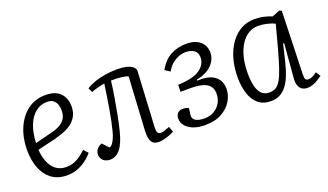

<svg xmlns="http://www.w3.org/2000/svg" viewBox="-57 -871 2110 1236"><g transform="rotate(-20 998.5 -253.0)"><path d="M281 -520Q351 -520 384 -485Q417 -450 417 -395Q417 -355 401 -327Q385 -299 359.5 -281Q334 -263 303.5 -252Q273 -241 244 -233L121 -204Q123 -163 137 -124.5Q151 -86 180 -62Q209 -38 254 -38Q277 -38 298.5 -44.5Q320 -51 342.5 -66Q365 -81 391 -105L418 -75Q406 -61 389 -45.5Q372 -30 349.5 -16.5Q327 -3 300 5.5Q273 14 240 14Q176 14 134 -18Q92 -50 71.5 -104Q51 -158 51 -225Q51 -308 79.5 -375Q108 -442 160 -481Q212 -520 281 -520ZM348 -392Q348 -414 341.5 -432.5Q335 -451 319.5 -463Q304 -475 277 -475Q232 -475 197.5 -447Q163 -419 143.5 -369Q124 -319 121 -250L240 -280Q275 -289 298.5 -302.5Q322 -316 335 -338Q348 -360 348 -392Z M559 -466Q584 -482 617.5 -493.5Q651 -505 690.5 -511.5Q730 -518 772 -518Q807 -518 832 -512.5Q857 -507 873 -496Q889 -485 894 -469L873 -80Q872 -59 878 -48Q884 -37 899 -37Q910 -37 924.5 -41.5Q939 -46 961 -55L975 -18Q962 -10 943 -3Q924 4 904.5 9Q885 14 870 14Q831 14 818 -10.5Q805 -35 807 -82L828 -449Q813 -457 780.5 -460.5Q748 -464 712 -463Q706 -412 696 -352Q686 -292 675 -235.5Q664 -179 653 -136Q633 -57 603.5 -21.5Q574 14 533 14Q516 14 501.5 7Q487 0 478.5 -13.5Q470 -27 470 -44Q470 -64 483 -80Q496 -96 517 -103L556 -61Q571 -64 585.5 -89Q600 -114 610 -153Q617 -179 624.5 -215Q632 -251 639 -292Q646 -333 652.5 -375.5Q659 -418 665 -460Q645 -457 616.5 -449.5Q588 -442 573 -435Z M1183 14Q1140 14 1106.5 1.5Q1073 -11 1054 -33.5Q1035 -56 1035 -84Q1035 -108 1048 -121Q1061 -134 1082 -134Q1093 -134 1103 -132Q1113 -130 1123 -125L1117 -79Q1114 -54 1135 -41Q1156 -28 1196 -28Q1234 -28 1263 -45.5Q1292 -63 1307 -91Q1322 -119 1322 -152Q1322 -179 1311 -196.5Q1300 -214 1280.5 -224Q1261 -234 1235 -238Q1209 -242 1180 -242H1108L1109 -289L1155 -293Q1204 -298 1237.5 -313.5Q1271 -329 1288 -353.5Q1305 -378 1305 -406Q1305 -441 1281.5 -456Q1258 -471 1225 -471Q1202 -471 1178 -462Q1154 -453 1131.5 -434.5Q1109 -416 1093 -386L1058 -409Q1075 -439 1095.5 -460.5Q1116 -482 1140 -494.5Q1164 -507 1190.5 -513.5Q1217 -520 1246 -520Q1291 -520 1319.5 -505.5Q1348 -491 1361.5 -467.5Q1375 -444 1375 -415Q1375 -379 1355.5 -350.5Q1336 -322 1304 -304Q1272 -286 1234 -280V-272Q1287 -276 1322 -263Q1357 -250 1375 -224Q1393 -198 1393 -160Q1393 -118 1369.5 -78Q1346 -38 1300 -12Q1254 14 1183 14Z M1886 -80Q1885 -55 1890 -45.5Q1895 -36 1911 -36Q1925 -36 1939.5 -43Q1954 -50 1969 -62L1990 -31Q1977 -21 1960 -10.5Q1943 0 1924.5 7Q1906 14 1886 14Q1863 14 1848 3.5Q1833 -7 1826.5 -27.5Q1820 -48 1823 -79L1842 -308L1835 -309L1806 -188Q1794 -139 1778.5 -101Q1763 -63 1742.5 -37.5Q1722 -12 1696 1Q1670 14 1636 14Q1583 14 1549.5 -14.5Q1516 -43 1500.5 -92Q1485 -141 1485 -201Q1485 -274 1502.5 -332.5Q1520 -391 1551 -433Q1582 -475 1623.5 -497Q1665 -519 1713 -519Q1748 -519 1778 -512Q1808 -505 1832 -495L1883 -516L1899 -509ZM1645 -42Q1670 -42 1688.5 -52Q1707 -62 1723 -89Q1739 -116 1755 -163.5Q1771 -211 1792 -287L1834 -444Q1814 -455 1782 -462.5Q1750 -470 1720 -470Q1685 -470 1654.5 -451.5Q1624 -433 1602 -398.5Q1580 -364 1567.5 -315.5Q1555 -267 1555 -207Q1555 -150 1565 -113.5Q1575 -77 1595 -59.5Q1615 -42 1645 -42Z"/></g></svg>

Font: Literata 18pt Light
Style: Italic
Weight: 300
Italic angle: -2°
Designer: Latin by Veronika Burian and Jose Scaglione. Greek by Irene Vlachou. Cyrillic by Vera Evstafieva
Foundry: TypeTogether
Version: Version 3.103;gftools[0.9.29]